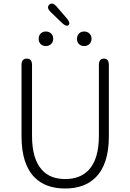

<svg xmlns="http://www.w3.org/2000/svg" viewBox="-20 -1064 745 1097"><path d="M178 -50Q103 -125 103 -285V-693Q103 -729 133 -729Q163 -729 163 -693V-288Q163 -155 220 -93Q267 -41 352.5 -41Q438 -41 487 -93Q545 -155 545 -288V-693Q545 -729 574 -729Q602 -729 602 -693V-285Q602 -125 526 -50Q463 13 352 13Q241 13 178 -50ZM242 -801Q224 -801 212.5 -812Q201 -823 201 -842Q201 -861 212.5 -872.5Q224 -884 242 -884Q260 -884 272 -872.5Q284 -861 284 -842.5Q284 -824 272 -812.5Q260 -801 242 -801ZM461 -801Q443 -801 431.5 -812Q420 -823 420 -842Q420 -861 431.5 -872.5Q443 -884 461 -884Q479 -884 491 -872.5Q503 -861 503 -842.5Q503 -824 491 -812.5Q479 -801 461 -801ZM372 -921Q359 -909 333 -934L270 -995Q244 -1020 261 -1037Q279 -1054 303 -1027L361 -960Q384 -933 372 -921Z"/></svg>

Font: Resource Han Rounded KR Light
Style: Regular
Weight: 300
Designer: Cyano Hao (round all glyphs); Ryoko NISHIZUKA 西塚涼子 (kana, bopomofo & ideographs); Paul D. Hunt (Latin, Greek & Cyrillic)
Foundry: Cyano Hao
Version: 0.990